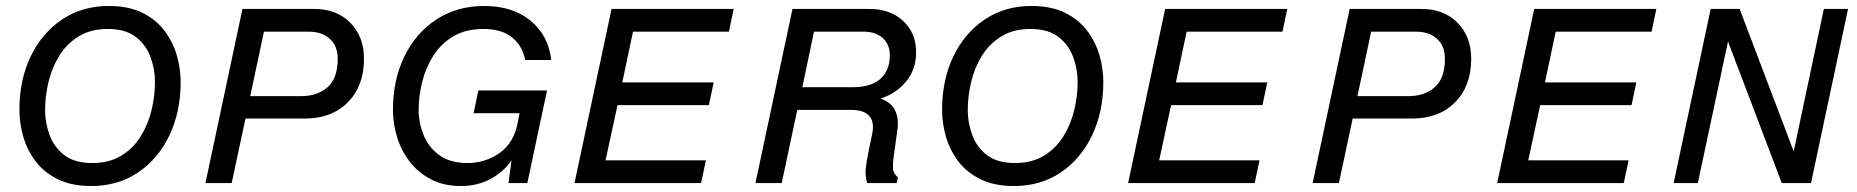

<svg xmlns="http://www.w3.org/2000/svg" viewBox="-20 -613 6220 643"><path d="M286 10Q220 10 174 -12.5Q128 -35 99.5 -72.5Q71 -110 58 -155Q45 -200 45 -245Q45 -345 82.5 -423.5Q120 -502 187.5 -547.5Q255 -593 344 -593Q410 -593 456 -570.5Q502 -548 530.5 -510.5Q559 -473 572 -428Q585 -383 585 -338Q585 -239 547.5 -160Q510 -81 442.5 -35.5Q375 10 286 10ZM289 -67Q346 -67 386 -91.5Q426 -116 451 -156Q476 -196 487.5 -244Q499 -292 499 -339Q499 -381 484 -422Q469 -463 434.5 -489.5Q400 -516 341 -516Q284 -516 244 -491.5Q204 -467 179 -427Q154 -387 142.5 -339Q131 -291 131 -244Q131 -202 146 -161Q161 -120 195.5 -93.5Q230 -67 289 -67Z M1001 -216H802L756 0H668L792 -583H1033Q1108 -583 1153.5 -536.5Q1199 -490 1199 -416Q1199 -325 1145 -270.5Q1091 -216 1001 -216ZM864 -507 818 -291H988Q1043 -291 1077 -321Q1111 -351 1111 -416Q1111 -459 1084.5 -483Q1058 -507 1014 -507Z M1524 10Q1466 10 1423 -12.5Q1380 -35 1351.5 -72.5Q1323 -110 1309.5 -155Q1296 -200 1296 -245Q1296 -345 1334 -423.5Q1372 -502 1441 -547.5Q1510 -593 1602 -593Q1697 -593 1757 -543.5Q1817 -494 1826 -412H1739Q1729 -461 1694 -488.5Q1659 -516 1599 -516Q1540 -516 1498.5 -491.5Q1457 -467 1431.5 -427Q1406 -387 1394 -339Q1382 -291 1382 -244Q1382 -202 1398.5 -161Q1415 -120 1451 -93.5Q1487 -67 1546 -67Q1605 -67 1653 -100.5Q1701 -134 1714 -203L1720 -234H1566L1582 -310H1812L1746 0H1683L1693 -76Q1665 -36 1621.5 -13Q1578 10 1524 10Z M2354 -261H2048L2008 -76H2344L2328 0H1904L2028 -583H2437L2421 -507H2100L2064 -337H2370Z M2510 0 2634 -583H2893Q2961 -583 3004.5 -543Q3048 -503 3048 -438Q3048 -380 3014 -339.5Q2980 -299 2929 -283Q2965 -270 2978 -242.5Q2991 -215 2985 -176L2972 -82Q2970 -64 2970.5 -48.5Q2971 -33 2987 -19L2983 0H2884Q2877 -25 2879.5 -49Q2882 -73 2887 -97L2901 -165Q2917 -245 2829 -245H2650L2598 0ZM2667 -321H2837Q2897 -321 2928.5 -349Q2960 -377 2960 -428Q2960 -464 2936.5 -485.5Q2913 -507 2872 -507H2706Z M3376 10Q3310 10 3264 -12.5Q3218 -35 3189.5 -72.5Q3161 -110 3148 -155Q3135 -200 3135 -245Q3135 -345 3172.5 -423.5Q3210 -502 3277.5 -547.5Q3345 -593 3434 -593Q3500 -593 3546 -570.5Q3592 -548 3620.5 -510.5Q3649 -473 3662 -428Q3675 -383 3675 -338Q3675 -239 3637.5 -160Q3600 -81 3532.5 -35.5Q3465 10 3376 10ZM3379 -67Q3436 -67 3476 -91.5Q3516 -116 3541 -156Q3566 -196 3577.5 -244Q3589 -292 3589 -339Q3589 -381 3574 -422Q3559 -463 3524.5 -489.5Q3490 -516 3431 -516Q3374 -516 3334 -491.5Q3294 -467 3269 -427Q3244 -387 3232.5 -339Q3221 -291 3221 -244Q3221 -202 3236 -161Q3251 -120 3285.5 -93.5Q3320 -67 3379 -67Z M4208 -261H3902L3862 -76H4198L4182 0H3758L3882 -583H4291L4275 -507H3954L3918 -337H4224Z M4709 -216H4510L4464 0H4376L4500 -583H4741Q4816 -583 4861.5 -536.5Q4907 -490 4907 -416Q4907 -325 4853 -270.5Q4799 -216 4709 -216ZM4572 -507 4526 -291H4696Q4751 -291 4785 -321Q4819 -351 4819 -416Q4819 -459 4792.5 -483Q4766 -507 4722 -507Z M5444 -261H5138L5098 -76H5434L5418 0H4994L5118 -583H5527L5511 -507H5190L5154 -337H5460Z M5585 0 5709 -583H5806L5987 -106L6088 -583H6169L6045 0H5947L5767 -474L5666 0Z"/></svg>

Font: Fragment Mono SC
Style: Italic
Weight: 400
Italic angle: -12°
Monospace: yes
Designer: Wei Huang based on Nimbus Sans by URW Studio, based on Helvetica by Max Miedinger.
Foundry: Wei Huang
Version: Version 1.012; ttfautohint (v1.8.4.7-5d5b)